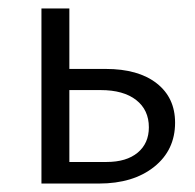

<svg xmlns="http://www.w3.org/2000/svg" viewBox="-20 -434 462 454"><path d="M78 -414H144V-271H230Q307 -271 350.5 -237Q394 -203 394 -144Q394 -79 344.5 -39.5Q295 0 214 0H78ZM232 -51Q279 -51 305.5 -73Q332 -95 332 -133Q332 -174 302 -197.5Q272 -221 218 -221H144V-51Z"/></svg>

Font: LXGW Bright TC
Style: Regular
Weight: 400
Designer: Christian Thalmann (Catharsis Fonts)
Foundry: LXGW / Christian Thalmann (Catharsis Fonts) / Fontworks Inc.
Version: Version 5.501